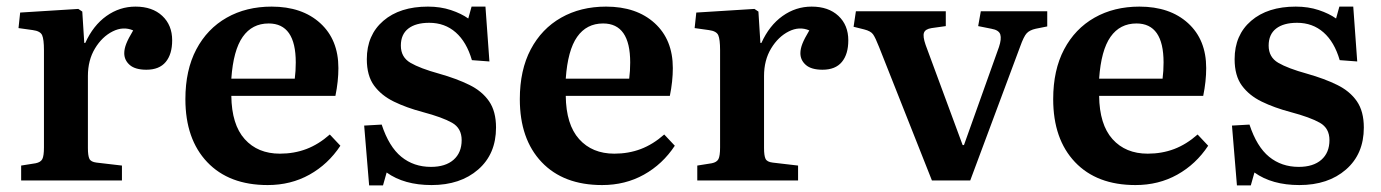

<svg xmlns="http://www.w3.org/2000/svg" viewBox="-20 -546 4178 581"><path d="M44 0V-45L88 -52Q103 -55 108 -64.5Q113 -74 113 -100V-394Q113 -427 107.5 -439.5Q102 -452 79 -455L36 -461L41 -508L217 -519L229 -511L235 -416H238Q262 -469 302 -497.5Q342 -526 390 -526Q441 -526 471 -498Q501 -470 501 -424Q501 -382 481.5 -358.5Q462 -335 423 -335Q389 -335 372.5 -349.5Q356 -364 356 -385Q356 -398 362 -413.5Q368 -429 383 -454Q353 -467 321 -451Q289 -435 267.5 -399.5Q246 -364 246 -316V-98Q246 -75 250.5 -65.5Q255 -56 272 -54L349 -45V0Z M790 14Q673 14 607 -55.5Q541 -125 541 -246Q541 -334 574 -396.5Q607 -459 666 -492.5Q725 -526 802 -526Q894 -526 949 -476Q1004 -426 1004 -340Q1004 -300 995 -256H680Q681 -169 720.5 -125Q760 -81 827 -81Q870 -81 907 -95Q944 -109 978 -139L1010 -105Q973 -49 916.5 -17.5Q860 14 790 14ZM680 -308H872Q875 -331 875 -357Q875 -475 793 -475Q743 -475 714.5 -434.5Q686 -394 680 -308Z M1097 15 1082 -166 1135 -169Q1157 -102 1194.5 -71.5Q1232 -41 1284 -41Q1328 -41 1352.5 -62.5Q1377 -84 1377 -122Q1377 -158 1348 -174.5Q1319 -191 1259 -207Q1210 -220 1172 -238.5Q1134 -257 1112 -287Q1090 -317 1090 -367Q1090 -440 1140 -483Q1190 -526 1275 -526Q1313 -526 1344.5 -515.5Q1376 -505 1397 -490L1407 -526H1449L1461 -360L1408 -364Q1392 -419 1359 -448Q1326 -477 1279 -477Q1238 -477 1215.5 -459.5Q1193 -442 1193 -408Q1193 -373 1222 -356Q1251 -339 1309 -323Q1362 -308 1400.5 -289Q1439 -270 1460 -239.5Q1481 -209 1481 -160Q1481 -80 1427 -33Q1373 14 1286 14Q1203 14 1150 -24L1139 15Z M1802 14Q1685 14 1619 -55.5Q1553 -125 1553 -246Q1553 -334 1586 -396.5Q1619 -459 1678 -492.5Q1737 -526 1814 -526Q1906 -526 1961 -476Q2016 -426 2016 -340Q2016 -300 2007 -256H1692Q1693 -169 1732.5 -125Q1772 -81 1839 -81Q1882 -81 1919 -95Q1956 -109 1990 -139L2022 -105Q1985 -49 1928.5 -17.5Q1872 14 1802 14ZM1692 -308H1884Q1887 -331 1887 -357Q1887 -475 1805 -475Q1755 -475 1726.5 -434.5Q1698 -394 1692 -308Z M2090 0V-45L2134 -52Q2149 -55 2154 -64.5Q2159 -74 2159 -100V-394Q2159 -427 2153.5 -439.5Q2148 -452 2125 -455L2082 -461L2087 -508L2263 -519L2275 -511L2281 -416H2284Q2308 -469 2348 -497.5Q2388 -526 2436 -526Q2487 -526 2517 -498Q2547 -470 2547 -424Q2547 -382 2527.5 -358.5Q2508 -335 2469 -335Q2435 -335 2418.5 -349.5Q2402 -364 2402 -385Q2402 -398 2408 -413.5Q2414 -429 2429 -454Q2399 -467 2367 -451Q2335 -435 2313.5 -399.5Q2292 -364 2292 -316V-98Q2292 -75 2296.5 -65.5Q2301 -56 2318 -54L2395 -45V0Z M2800 0 2640 -404Q2629 -432 2622 -442Q2615 -452 2595 -457L2563 -465L2570 -512H2842V-467L2799 -461Q2780 -458 2776 -447Q2772 -436 2781 -410L2893 -107H2897L3003 -404Q3011 -428 3007 -441.5Q3003 -455 2980 -459L2940 -467L2948 -512H3149V-466L3114 -459Q3096 -455 3087 -445.5Q3078 -436 3067 -405L2916 0Z M3416 14Q3299 14 3233 -55.5Q3167 -125 3167 -246Q3167 -334 3200 -396.5Q3233 -459 3292 -492.5Q3351 -526 3428 -526Q3520 -526 3575 -476Q3630 -426 3630 -340Q3630 -300 3621 -256H3306Q3307 -169 3346.5 -125Q3386 -81 3453 -81Q3496 -81 3533 -95Q3570 -109 3604 -139L3636 -105Q3599 -49 3542.5 -17.5Q3486 14 3416 14ZM3306 -308H3498Q3501 -331 3501 -357Q3501 -475 3419 -475Q3369 -475 3340.5 -434.5Q3312 -394 3306 -308Z M3723 15 3708 -166 3761 -169Q3783 -102 3820.5 -71.5Q3858 -41 3910 -41Q3954 -41 3978.5 -62.5Q4003 -84 4003 -122Q4003 -158 3974 -174.5Q3945 -191 3885 -207Q3836 -220 3798 -238.5Q3760 -257 3738 -287Q3716 -317 3716 -367Q3716 -440 3766 -483Q3816 -526 3901 -526Q3939 -526 3970.5 -515.5Q4002 -505 4023 -490L4033 -526H4075L4087 -360L4034 -364Q4018 -419 3985 -448Q3952 -477 3905 -477Q3864 -477 3841.5 -459.5Q3819 -442 3819 -408Q3819 -373 3848 -356Q3877 -339 3935 -323Q3988 -308 4026.5 -289Q4065 -270 4086 -239.5Q4107 -209 4107 -160Q4107 -80 4053 -33Q3999 14 3912 14Q3829 14 3776 -24L3765 15Z"/></svg>

Font: Literata 36pt SemiBold
Style: Regular
Weight: 600
Designer: Latin by Veronika Burian and Jose Scaglione. Greek by Irene Vlachou. Cyrillic by Vera Evstafieva.
Foundry: TypeTogether
Version: Version 3.002